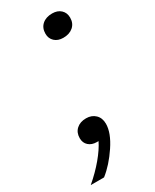

<svg xmlns="http://www.w3.org/2000/svg" viewBox="-239 -584 624 775"><g transform="rotate(-30 73.0 -197.0)"><path d="M56 4H48Q25 4 10.5 -9Q-4 -22 -4 -44Q-4 -70 13 -85.5Q30 -101 58 -101Q84 -101 100.5 -85Q117 -69 117 -42Q117 0 80.5 54.5Q44 109 2 142H-60Q-20 108 10.5 71.5Q41 35 56 4ZM87 -478Q87 -505 104.5 -520.5Q122 -536 151 -536Q176 -536 191 -522Q206 -508 206 -485Q206 -459 188.5 -443.5Q171 -428 142 -428Q117 -428 102 -442Q87 -456 87 -478Z"/></g></svg>

Font: Mona Sans Medium
Style: Italic
Weight: 500
Italic angle: -11.7°
Designer: Deni Anggara
Foundry: GitHub
Version: Version 2.000